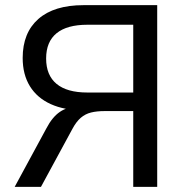

<svg xmlns="http://www.w3.org/2000/svg" viewBox="-20 -725 715 745"><path d="M37 0 160 -227Q183 -271 212.5 -291Q242 -311 282 -311H309L304 -297Q230 -297 177 -321Q124 -345 96 -390.5Q68 -436 68 -500Q68 -598 129 -651.5Q190 -705 304 -705H590V0H497V-294H386Q356 -294 333.5 -288.5Q311 -283 293.5 -268Q276 -253 261 -225L139 0ZM319 -366H497V-629H319Q240 -629 199.5 -596Q159 -563 159 -498Q159 -433 199.5 -399.5Q240 -366 319 -366Z"/></svg>

Font: Nunito Sans 12pt Medium
Style: Regular
Weight: 500
Designer: Vernon Adams
Foundry: Vernon Adams
Version: Version 3.101;gftools[0.9.27]